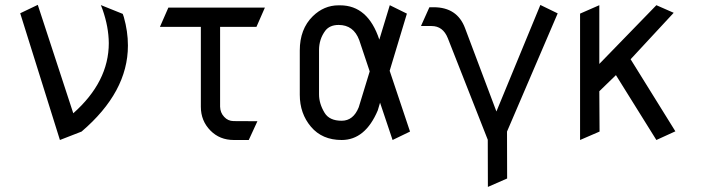

<svg xmlns="http://www.w3.org/2000/svg" viewBox="-20 -568 2848 779"><path d="M482.4 -499Q499 -440.4 499 -383.8Q499 -383.8 499 -382.8Q499 -194.8 311 -34.2L223.1 0L62 -514.2L133.3 -548.3L277.3 -108.4Q421.4 -236.3 421.4 -393.1Q420.9 -459 396 -529.8L389.2 -547.4L478 -511.7Z M1054.7 -537.1 1020.5 -459H873V-135.3Q873.5 -110.8 889.6 -93.8Q904.8 -77.1 927.5 -76.7Q950.2 -76.2 1024.4 -76.2L989.3 0H928.7Q871.6 0 834 -38.1Q794.9 -77.6 794.9 -134.8V-135.3V-459H628.9L663.1 -537.1Z M1354 -466.8Q1317.9 -466.8 1299.8 -443.4Q1274.4 -409.2 1274.4 -364.7V-361.8V-185.1Q1274.4 -147.5 1296.9 -110.4Q1316.4 -78.1 1366.2 -78.1Q1413.6 -78.1 1435.5 -132.8L1480 -278.3L1437.5 -405.3Q1414.6 -466.8 1354 -466.8ZM1522 -151.4 1512.7 -120.1Q1461.9 0 1366.2 0Q1287.1 0 1241.7 -53.7Q1196.3 -107.4 1196.3 -183.6V-363.3Q1196.3 -450.2 1249 -502Q1294.4 -546.4 1353.5 -546.4Q1356.4 -546.4 1359.9 -546.4Q1473.1 -546.4 1519 -407.2L1561.5 -546.9L1630.9 -512.7L1561 -280.8L1643.6 -34.2L1572.8 0Z M1959 -1 1796.9 -413.1Q1777.3 -462.4 1731 -462.4H1688L1722.2 -538.6H1739.7Q1835 -538.6 1866.7 -454.1L1994.1 -115.7L2172.4 -547.9L2242.7 -513.7L2037.1 -34.2L2037.6 156.2L1959.5 190.4Z M2538.6 -327.6 2720.2 -35.2 2643.1 0 2479 -263.2 2411.6 -197.8 2412.6 -34.2 2333.5 0V-512.7L2411.6 -546.9V-308.6L2643.1 -546.9L2713.4 -516.1Z"/></svg>

Font: NovaMono
Style: Regular
Weight: 400
Monospace: yes
Version: Version 1.2